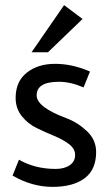

<svg xmlns="http://www.w3.org/2000/svg" viewBox="-20 -717 424 749"><path d="M306 -376Q255 -398 210 -398Q123 -398 123 -345Q123 -299 239 -256Q282 -240 318.5 -206Q355 -172 355 -124Q355 -55 310 -21.5Q265 12 185 12Q105 12 29 -32L54 -94Q117 -58 197 -58Q231 -58 252 -72.5Q273 -87 273 -112Q273 -137 249 -155Q225 -173 191 -187Q157 -201 123 -217.5Q89 -234 65 -264Q41 -294 41 -335Q41 -399 84.5 -433.5Q128 -468 195 -468Q262 -468 331 -438ZM167 -513H103L230 -697L302 -643Z"/></svg>

Font: Average Sans
Style: Regular
Weight: 400
Designer: Eduardo Rodriguez Tunni
Foundry: Eduardo Rodriguez Tunni
Version: Version 1.002